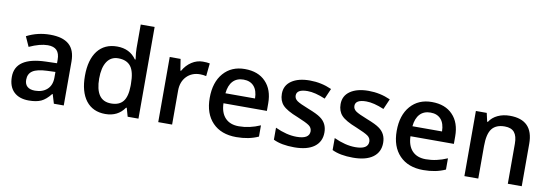

<svg xmlns="http://www.w3.org/2000/svg" viewBox="-54 -1080 4185 1460"><g transform="rotate(10 2038.0 -349.5)"><path d="M467.6 0H391.3L370.1 -70.3H366Q329.6 -24.3 293 -7.6Q256.3 9.1 198.2 9.1Q123.9 9.1 82.4 -31.1Q41 -71.3 41 -146.6Q41 -297.8 275 -304.9L361.5 -307.4V-334.2Q361.5 -382.7 339 -406.5Q316.5 -430.2 269.5 -430.2Q209.3 -430.2 126.9 -392.3L92.5 -468.7Q176.4 -512.1 273.8 -512.1Q371.1 -512.1 419.4 -469.9Q467.6 -427.7 467.6 -338.7ZM152.2 -143.1Q152.2 -109.2 172.4 -91Q192.6 -72.8 232.1 -72.8Q290.2 -72.8 325.6 -105.2Q361 -137.5 361 -196.7V-240.1L296.3 -237.6Q220.4 -234.6 186.3 -212.1Q152.2 -189.6 152.2 -143.1Z M937.3 -65.7Q885.7 9.1 789.2 9.1Q692.6 9.1 639.5 -59.2Q587 -127.9 587 -251Q587 -374.1 640 -443.4Q693.6 -512.1 790.7 -512.1Q887.8 -512.1 939.3 -438.8H944.9Q937.3 -493.4 937.3 -524.8V-707.8H1044.5V0H961.1L942.4 -65.7ZM942.4 -234.6V-249.7Q942.4 -344.3 911 -384.7Q879.7 -425.2 814.5 -425.2Q757.8 -425.2 727.5 -379.4Q697.2 -333.7 697.2 -249.2Q697.2 -164.8 727 -121.1Q756.8 -77.4 819 -77.4Q881.2 -77.4 911.3 -114.5Q941.4 -151.7 942.4 -234.6Z M1452.5 -512.1Q1484.8 -512.1 1505.6 -507.6L1495.4 -408Q1471.7 -413.5 1447.9 -413.5Q1384.2 -413.5 1343.8 -371.6Q1304.3 -329.6 1304.3 -262.9V0H1197.2V-503H1281.1L1295.2 -414.6H1300.3Q1326.1 -460.1 1366.3 -486.1Q1406.5 -512.1 1452.5 -512.1Z M1662.3 -304.9H1890.8Q1889.8 -366.5 1861 -398.9Q1832.2 -431.2 1780.6 -431.2Q1729 -431.2 1698.7 -398.9Q1668.4 -366.5 1662.3 -304.9ZM1800.3 9.1Q1683 9.1 1616.8 -59.7Q1550.6 -128.4 1550.6 -249.7Q1550.6 -371.1 1612 -441.6Q1673.4 -512.1 1776.8 -512.1Q1880.2 -512.1 1937.8 -451.5Q1996 -391.8 1996 -285.1V-227.5H1660.8Q1662.8 -154.2 1700.2 -114.8Q1737.6 -75.3 1805.4 -75.3Q1887.8 -75.3 1970.7 -111.7V-24.8Q1897.9 9.1 1800.3 9.1Z M2399.9 -251.8Q2455.5 -213.3 2455.5 -141.6Q2455.5 -69.8 2401.7 -30.3Q2347.8 9.1 2248 9.1Q2148.1 9.1 2086.5 -21.2V-113.8Q2175.4 -72.8 2251.8 -72.8Q2350.4 -72.8 2350.4 -132.5Q2349.8 -159.8 2327.1 -176.2Q2304.3 -192.6 2234.1 -221.4Q2147.1 -255.3 2116.3 -288.9Q2085.4 -322.5 2085.4 -376.1Q2085.4 -440.8 2137.8 -476.5Q2190.1 -512.1 2278.6 -512.1Q2367 -512.1 2447.4 -476.2L2412.5 -395.9Q2332.2 -429.7 2275.5 -429.7Q2191.1 -429.7 2191.1 -381.2Q2191.1 -356.9 2213.1 -341Q2235.1 -325.1 2304.1 -298.3Q2373.1 -271.5 2399.9 -251.8Z M2853.4 -251.8Q2909 -213.3 2909 -141.6Q2909 -69.8 2855.2 -30.3Q2801.3 9.1 2701.5 9.1Q2601.6 9.1 2539.9 -21.2V-113.8Q2628.9 -72.8 2705.3 -72.8Q2803.8 -72.8 2803.8 -132.5Q2803.3 -159.8 2780.6 -176.2Q2757.8 -192.6 2687.6 -221.4Q2600.6 -255.3 2569.8 -288.9Q2538.9 -322.5 2538.9 -376.1Q2538.9 -440.8 2591.3 -476.5Q2643.6 -512.1 2732.1 -512.1Q2820.5 -512.1 2900.9 -476.2L2866 -395.9Q2785.6 -429.7 2729 -429.7Q2644.6 -429.7 2644.6 -381.2Q2644.6 -356.9 2666.6 -341Q2688.6 -325.1 2757.6 -298.3Q2826.6 -271.5 2853.4 -251.8Z M3106.2 -304.9H3334.7Q3333.7 -366.5 3304.9 -398.9Q3276 -431.2 3224.5 -431.2Q3172.9 -431.2 3142.6 -398.9Q3112.2 -366.5 3106.2 -304.9ZM3244.2 9.1Q3126.9 9.1 3060.7 -59.7Q2994.4 -128.4 2994.4 -249.7Q2994.4 -371.1 3055.9 -441.6Q3117.3 -512.1 3220.7 -512.1Q3324.1 -512.1 3381.7 -451.5Q3439.8 -391.8 3439.8 -285.1V-227.5H3104.7Q3106.7 -154.2 3144.1 -114.8Q3181.5 -75.3 3249.2 -75.3Q3331.6 -75.3 3414.6 -111.7V-24.8Q3341.8 9.1 3244.2 9.1Z M4004 -328.1V0H3896.4V-309.4Q3896.4 -368 3872.9 -396.6Q3849.3 -425.2 3798.8 -425.2Q3731 -425.2 3699.7 -384.7Q3668.4 -344.3 3668.4 -250.8V0H3561.2V-503H3645.1L3659.8 -437.3H3665.3Q3688.1 -473.2 3729.8 -492.7Q3771.5 -512.1 3823.1 -512.1Q4004 -512.1 4004 -328.1Z"/></g></svg>

Font: Khula SemiBold
Style: Regular
Weight: 600
Designer: Erin McLaughlin, Steve Matteson
Version: Version 1.002;PS 1.0;hotconv 1.0.72;makeotf.lib2.5.5900; ttf